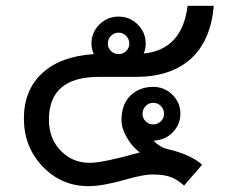

<svg xmlns="http://www.w3.org/2000/svg" viewBox="-20 -636 773 659"><path d="M713.9 -616.2Q703.1 -495.1 634.3 -433.6Q565.4 -372.1 445.8 -372.1H318.8Q147.9 -372.1 147.9 -225.1Q147.9 -160.6 188.2 -118.9Q228.5 -77.1 288.1 -77.1Q333 -77.1 460 -112.8Q434.1 -131.8 415.5 -163.6Q397 -195.3 397 -224.1Q397 -278.3 428 -308.1Q459 -337.9 505.9 -337.9Q544.4 -337.9 571.8 -310.8Q599.1 -283.7 599.1 -246.1Q599.1 -210 574 -182.9Q548.8 -155.8 506.8 -152.8Q529.8 -129.9 556.2 -124Q633.3 -106 673.8 -70.8L611.8 1Q592.8 -16.6 569.6 -26.9Q546.4 -37.1 502.9 -37.1Q471.7 -37.1 410.6 -19.5Q333 2.9 283.2 2.9Q190.9 2.9 126.5 -64.5Q62 -131.8 62 -229Q62 -326.7 124.8 -384.8Q187.5 -442.9 301.8 -450.2Q293.9 -469.2 293.9 -486.8Q293.9 -524.9 321.3 -552Q348.6 -579.1 387.2 -579.1Q425.3 -579.1 452.6 -552Q480 -524.9 480 -486.8Q480 -467.3 473.1 -452.1Q605.5 -465.8 624 -616.2ZM387.2 -450.2Q401.9 -450.2 412.8 -460.7Q423.8 -471.2 423.8 -485.8Q423.8 -502 413.1 -512.9Q402.3 -523.9 387.2 -523.9Q371.6 -523.9 360.8 -512.9Q350.1 -502 350.1 -485.8Q350.1 -471.2 361.1 -460.7Q372.1 -450.2 387.2 -450.2ZM505.9 -209Q521 -209 532 -219.5Q543 -230 543 -245.1Q543 -261.2 532.2 -272.2Q521.5 -283.2 505.9 -283.2Q490.7 -283.2 480 -272.2Q469.2 -261.2 469.2 -245.1Q469.2 -230 480 -219.5Q490.7 -209 505.9 -209Z"/></svg>

Font: IranNastaliq
Style: Regular
Weight: 400
Designer: Hossein Zahedi
Version: Version 1.5